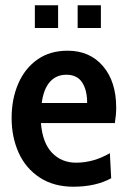

<svg xmlns="http://www.w3.org/2000/svg" viewBox="-20 -697 483 727"><path d="M24 -250Q24 -322 49 -380Q74 -438 121.5 -471.5Q169 -505 236 -505Q320 -505 370 -446.5Q420 -388 420 -289Q420 -264 415 -231H135Q141 -156 177 -118.5Q213 -81 268 -81Q334 -81 396 -117L401 -22Q342 10 258 10Q183 10 130 -25Q77 -60 50.5 -119Q24 -178 24 -250ZM310 -307Q310 -356 291 -385Q272 -414 231 -414Q193 -414 169 -387Q145 -360 138 -307ZM112 -677H200V-591H112ZM274 -677H362V-591H274Z"/></svg>

Font: Cabin Condensed SemiBold
Style: Regular
Weight: 600
Width: 3
Designer: Pablo Impallari
Foundry: Pablo Impallari. http://www.impallari.com Igino Marini. http://www.ikern.com
Version: Version 2.200